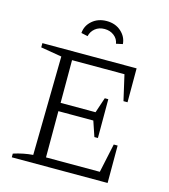

<svg xmlns="http://www.w3.org/2000/svg" viewBox="-124 -953 927 1051"><g transform="rotate(15 340.0 -427.5)"><path d="M562 -212H584V0H41V-21Q69 -30 96.5 -35.5Q124 -41 151 -43L160 -603L41 -623V-647H575V-455H552L519 -599H222V-357H420L449 -444H469V-224H449L420 -310H222V-48H527ZM351 -855Q400 -855 432.5 -826Q465 -797 468 -756L431 -748Q427 -775 404.5 -792.5Q382 -810 351 -810Q319 -810 297.5 -792.5Q276 -775 270 -748L233 -756Q236 -798 269 -826.5Q302 -855 351 -855Z"/></g></svg>

Font: Piazzolla SC Light
Style: Regular
Weight: 300
Designer: Juan Pablo del Peral
Foundry: Huerta Tipografica
Version: Version 1.330